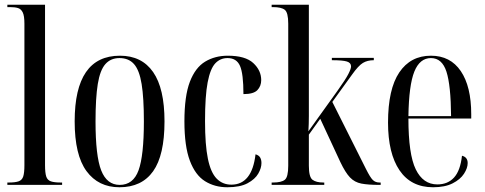

<svg xmlns="http://www.w3.org/2000/svg" viewBox="-20 -780 2046 810"><path d="M11 0V-10H17Q44 -10 58.5 -15Q73 -20 78 -35.5Q83 -51 83 -83V-680Q83 -713 76 -727.5Q69 -742 56 -746Q43 -750 23 -750H11V-760H170V-83Q170 -51 175 -35.5Q180 -20 194.5 -15Q209 -10 236 -10H242V0Z M484 10Q395 10 345 -58Q295 -126 295 -268Q295 -545 486 -545Q578 -545 626 -476Q674 -407 674 -268Q674 -125 626 -57.5Q578 10 484 10ZM485 0Q542 0 564.5 -61.5Q587 -123 587 -268Q587 -367 577.5 -425.5Q568 -484 545.5 -509.5Q523 -535 484 -535Q447 -535 424.5 -509.5Q402 -484 392.5 -425.5Q383 -367 383 -268Q383 -122 407 -61Q431 0 485 0Z M939 10Q886 10 845 -15.5Q804 -41 781 -102Q758 -163 758 -268Q758 -375 781 -435Q804 -495 845.5 -520Q887 -545 941 -545Q1015 -545 1048.5 -514Q1082 -483 1082 -442Q1082 -417 1066 -400Q1050 -383 1007 -383Q1007 -469 992.5 -502Q978 -535 940 -535Q909 -535 888 -512.5Q867 -490 856 -432.5Q845 -375 845 -269Q845 -169 857 -110.5Q869 -52 894 -26.5Q919 -1 956 -1Q1043 -1 1058 -129Q1072 -125 1077.5 -115.5Q1083 -106 1083 -92Q1083 -71 1069.5 -47.5Q1056 -24 1024.5 -7Q993 10 939 10Z M1126 0V-10H1132Q1167 -10 1181.5 -21.5Q1196 -33 1196 -81V-680Q1196 -727 1181.5 -738.5Q1167 -750 1132 -750H1126V-760H1283V-354Q1283 -328 1283 -291.5Q1283 -255 1281 -226L1403 -396Q1438 -445 1449.5 -467.5Q1461 -490 1461 -500Q1461 -515 1443.5 -520.5Q1426 -526 1380 -526V-536H1557V-526Q1530 -526 1511 -514.5Q1492 -503 1465 -465L1382 -350L1524 -67Q1542 -31 1553 -20.5Q1564 -10 1581 -10H1586V0H1581Q1533 0 1504.5 -5.5Q1476 -11 1456.5 -31.5Q1437 -52 1416 -96L1331 -279L1283 -212V-81Q1283 -33 1298.5 -21.5Q1314 -10 1344 -10H1348V0Z M1807 10Q1714 10 1665.5 -61.5Q1617 -133 1617 -263Q1617 -404 1664.5 -474.5Q1712 -545 1798 -545Q1880 -545 1924 -480Q1968 -415 1968 -298V-280H1703Q1703 -129 1734 -65.5Q1765 -2 1825 -2Q1869 -2 1895.5 -31Q1922 -60 1929 -123Q1953 -117 1953 -92Q1953 -71 1937.5 -47Q1922 -23 1889.5 -6.5Q1857 10 1807 10ZM1883 -290Q1882 -420 1863.5 -477.5Q1845 -535 1798 -535Q1751 -535 1728 -478Q1705 -421 1703 -290Z"/></svg>

Font: Noto Serif Display ExtraCondensed
Style: Regular
Weight: 400
Width: 2
Designer: Monotype Design Team
Foundry: Monotype Imaging Inc.
Version: Version 2.009